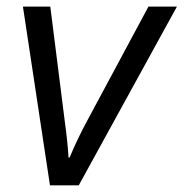

<svg xmlns="http://www.w3.org/2000/svg" viewBox="-20 -556 551 576"><path d="M48.8 -536.1H130.9L174.3 -192.4Q183.1 -127.9 185.5 -83.5H189Q210.4 -136.2 243.2 -196.8L425.3 -536.1H510.7L216.3 0H129.9Z"/></svg>

Font: Viking Open Sans
Style: Italic
Weight: 400
Italic angle: -12°
Foundry: Ascender Corporation
Version: Version 2.000